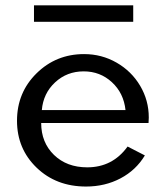

<svg xmlns="http://www.w3.org/2000/svg" viewBox="-20 -682 619 717"><path d="M301.3 14.6Q189.9 14.6 116.7 -55.9Q43.5 -126.5 43.5 -231Q43.5 -336.4 116.5 -408.2Q189.5 -480 293.9 -480Q359.9 -480 415.5 -448Q471.2 -416 503.4 -361.6Q535.6 -307.1 535.6 -243.2Q535.6 -235.4 534.7 -222.7H133.8Q133.8 -149.9 181.6 -103.5Q229.5 -57.1 305.7 -57.1Q400.4 -57.1 456.5 -134.8L521 -101.6Q487.8 -46.4 429.9 -15.9Q372.1 14.6 301.3 14.6ZM292.5 -415.5Q230 -415.5 185.8 -374.5Q141.6 -333.5 136.2 -271H448.7Q441.9 -334.5 397.9 -375Q354 -415.5 292.5 -415.5ZM106.9 -600.6V-662.1H477.5V-600.6Z"/></svg>

Font: Spartan MB Med
Style: Regular
Weight: 500
Designer: Matt Bailey, Mirko Velimirovic
Foundry: Matt Bailey
Version: Version 1.005